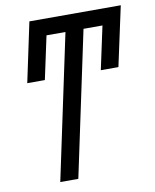

<svg xmlns="http://www.w3.org/2000/svg" viewBox="-81 -776 675 838"><g transform="rotate(-10 256.0 -357.0)"><path d="M51 -450 107 -714H512L455 -450H377L418 -641H334L198 0H118L254 -641H170L129 -450Z"/></g></svg>

Font: Noto Sans UI Condensed
Style: Italic
Weight: 400
Width: 3
Italic angle: -12°
Designer: Monotype Design Team
Foundry: Monotype Imaging Inc.
Version: Version 1.901